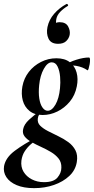

<svg xmlns="http://www.w3.org/2000/svg" viewBox="-67 -694 487 995"><path d="M277 -673Q281 -675 284.5 -670.5Q288 -666 284 -663Q262 -650 245.5 -633Q229 -616 225 -596Q221 -575 226 -565.5Q231 -556 239 -554L206 -535Q205 -557 213.5 -568Q222 -579 242 -579Q274 -579 286 -557Q298 -535 294 -513Q290 -494 275.5 -480.5Q261 -467 234 -467Q197 -467 184.5 -493.5Q172 -520 179 -554Q187 -592 213.5 -622.5Q240 -653 277 -673ZM110 281Q56 281 19.5 265.5Q-17 250 -34 224Q-51 198 -46 167Q-38 123 9.5 87.5Q57 52 123 18L130 26Q112 37 93.5 53Q75 69 61.5 89.5Q48 110 44 138Q40 171 55 196Q70 221 98 235.5Q126 250 161 250Q211 250 231 226Q251 202 251 175Q252 147 236.5 127.5Q221 108 196.5 93.5Q172 79 145.5 67Q119 55 96 42Q73 29 60.5 13Q48 -3 53 -25Q58 -50 83.5 -73.5Q109 -97 145 -123L152 -116Q143 -112 136.5 -101.5Q130 -91 129 -80Q126 -58 141 -43Q156 -28 181 -15Q206 -2 234.5 11.5Q263 25 287 42.5Q311 60 324 85Q337 110 331 146Q324 188 292 218Q260 248 212.5 264.5Q165 281 110 281ZM154 -98Q112 -98 86 -119Q60 -140 51 -173.5Q42 -207 49 -246Q57 -289 82.5 -321.5Q108 -354 145.5 -373Q183 -392 225 -392Q269 -392 295 -371.5Q321 -351 330 -318Q339 -285 331 -246Q322 -200 294.5 -167Q267 -134 230 -116Q193 -98 154 -98ZM180 -120Q202 -120 220.5 -152Q239 -184 244 -237Q247 -265 244.5 -296Q242 -327 231.5 -349Q221 -371 201 -371Q179 -371 160 -337Q141 -303 136 -253Q132 -214 136.5 -184Q141 -154 153 -137Q165 -120 180 -120ZM263 -346 262 -353Q292 -373 329 -384.5Q366 -396 394 -396Q399 -396 399.5 -385Q400 -374 397.5 -360.5Q395 -347 392 -337.5Q389 -328 386 -330Q362 -347 327 -353Q292 -359 263 -346Z"/></svg>

Font: Cormorant Light
Style: Italic
Weight: 300
Italic angle: -10°
Designer: Christian Thalmann (Catharsis Fonts)
Foundry: Catharsis Fonts
Version: Version 4.000